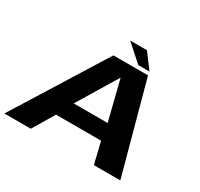

<svg xmlns="http://www.w3.org/2000/svg" viewBox="-181 -1026 1291 1239"><g transform="rotate(30 465.0 -407.0)"><path d="M-13.5 0H183.5L279 -160H615L653.5 0H850.5L666.5 -676.5H408.5ZM341.5 -280 520 -574.5H521L594.5 -280ZM579 -702.5H662.5L579.5 -813.5H454.5Z"/></g></svg>

Font: Anybody Expanded
Style: Bold Italic
Weight: 700
Width: 7
Italic angle: -10°
Version: Version 1.113;gftools[0.9.25]